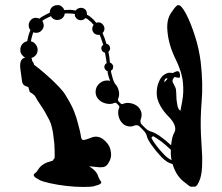

<svg xmlns="http://www.w3.org/2000/svg" viewBox="-20 -740 880 760"><path d="M775.4 -209Q775.4 -209 775.4 -209Q777.3 -176.8 780.3 -121.1Q780.3 -109.4 780.3 -98.6Q780.3 -57.6 772.5 -33.2Q761.7 -2 751 -1Q740.2 -1 734.4 -1Q730.5 -2 703.1 -24.4Q675.8 -47.9 663.1 -90.8Q653.3 -92.8 641.6 -99.6Q630.9 -106.4 619.1 -118.2Q609.4 -128.9 597.7 -142.6Q586.9 -156.2 577.1 -169.9Q572.3 -177.7 567.4 -185.5Q562.5 -194.3 561.5 -201.2Q559.6 -208 555.7 -213.9Q551.8 -220.7 545.9 -225.6Q542 -230.5 532.2 -239.3Q528.3 -243.2 523.4 -244.1Q518.6 -245.1 512.7 -243.2Q501 -237.3 487.3 -240.2Q473.6 -242.2 463.9 -252.9Q453.1 -263.7 449.2 -281.2Q445.3 -298.8 451.2 -312.5Q453.1 -314.5 452.1 -317.4Q452.1 -320.3 450.2 -322.3Q447.3 -325.2 441.4 -331.1Q439.5 -333 436.5 -333Q433.6 -334 431.6 -332Q418 -326.2 400.4 -330.1Q382.8 -334 372.1 -344.7Q358.4 -357.4 358.4 -376Q358.4 -395.5 372.1 -408.2Q380.9 -417 392.6 -419.9Q404.3 -422.9 416 -419.9Q413.1 -425.8 411.1 -432.6Q409.2 -439.5 407.2 -447.3Q407.2 -449.2 406.2 -452.1Q406.2 -455.1 406.2 -458Q401.4 -459 398.4 -462.9Q395.5 -465.8 393.6 -470.7Q391.6 -476.6 394.5 -481.4Q396.5 -487.3 402.3 -490.2Q400.4 -500 399.4 -509.8Q397.5 -520.5 395.5 -531.2Q390.6 -532.2 386.7 -536.1Q382.8 -539.1 381.8 -543.9Q379.9 -549.8 381.8 -554.7Q383.8 -559.6 388.7 -562.5Q385.7 -573.2 381.8 -583Q378.9 -592.8 374 -602.5Q365.2 -600.6 356.4 -605.5Q348.6 -610.4 345.7 -620.1Q344.7 -626 345.7 -630.9Q346.7 -636.7 350.6 -641.6Q345.7 -647.5 339.8 -653.3Q334 -658.2 328.1 -663.1Q326.2 -665 323.2 -666Q321.3 -668 319.3 -668.9Q316.4 -666 313.5 -664.1Q310.5 -662.1 306.6 -661.1Q296.9 -658.2 288.1 -663.1Q279.3 -668 276.4 -677.7Q276.4 -679.7 276.4 -681.6Q276.4 -683.6 276.4 -684.6Q266.6 -686.5 256.8 -686.5Q247.1 -687.5 236.3 -686.5Q235.4 -677.7 229.5 -670.9Q223.6 -664.1 214.8 -662.1Q205.1 -659.2 195.3 -663.1Q186.5 -667 181.6 -675.8Q171.9 -671.9 163.1 -667Q154.3 -663.1 147.5 -657.2Q152.3 -649.4 153.3 -640.6Q153.3 -630.9 147.5 -623Q141.6 -614.3 131.8 -611.3Q122.1 -608.4 112.3 -612.3Q108.4 -603.5 106.4 -594.7Q103.5 -585.9 102.5 -576.2Q113.3 -574.2 120.1 -565.4Q127.9 -556.6 128.9 -544.9Q129.9 -533.2 123 -523.4Q116.2 -513.7 104.5 -510.7Q105.5 -507.8 106.4 -504.9Q106.4 -502 107.4 -499Q111.3 -494.1 113.3 -489.3Q115.2 -483.4 115.2 -483.4Q115.2 -483.4 136.7 -466.8Q158.2 -449.2 183.6 -425.8Q201.2 -409.2 216.8 -392.6Q232.4 -376 241.2 -360.4Q264.6 -322.3 273.4 -298.8Q283.2 -274.4 290 -246.1Q297.9 -216.8 299.8 -204.1Q300.8 -190.4 306.6 -186.5Q312.5 -183.6 338.9 -194.3Q365.2 -206.1 388.7 -188.5Q412.1 -169.9 417 -148.4Q421.9 -127 418 -114.3Q415 -102.5 406.2 -89.8Q397.5 -78.1 382.8 -78.1Q375 -77.1 360.4 -79.1Q345.7 -80.1 333 -82Q335.9 -80.1 339.8 -77.1Q343.8 -74.2 347.7 -71.3Q361.3 -59.6 366.2 -48.8Q370.1 -37.1 372.1 -34.2Q373 -31.2 376 -26.4Q379.9 -22.5 380.9 -19.5Q381.8 -17.6 377.9 -12.7Q374 -8.8 351.6 -2.9Q340.8 0 309.6 0Q279.3 0 244.1 -3.9Q209 -7.8 178.7 -14.6Q148.4 -21.5 138.7 -26.4Q118.2 -37.1 115.2 -42Q112.3 -47.9 114.3 -49.8Q115.2 -51.8 119.1 -54.7Q124 -58.6 126 -61.5Q127.9 -63.5 134.8 -74.2Q141.6 -84 157.2 -92.8Q166 -97.7 174.8 -99.6Q183.6 -102.5 189.5 -104.5Q189.5 -106.4 192.4 -109.4Q194.3 -111.3 195.3 -113.3Q197.3 -115.2 196.3 -142.6Q196.3 -169.9 191.4 -202.1Q189.5 -218.8 185.5 -235.4Q181.6 -252 175.8 -263.7Q158.2 -298.8 140.6 -324.2Q124 -348.6 121.1 -355.5Q118.2 -362.3 108.4 -369.1Q97.7 -375 96.7 -378.9Q95.7 -383.8 93.8 -389.6Q91.8 -395.5 91.8 -395.5Q91.8 -395.5 81.1 -399.4Q70.3 -403.3 67.4 -417Q65.4 -431.6 60.5 -467.8Q59.6 -473.6 59.6 -479.5Q59.6 -504.9 75.2 -510.7Q76.2 -510.7 78.1 -511.7Q79.1 -511.7 80.1 -511.7Q72.3 -515.6 66.4 -523.4Q60.5 -531.2 60.5 -541Q59.6 -553.7 67.4 -564.5Q75.2 -574.2 87.9 -577.1Q89.8 -588.9 92.8 -599.6Q95.7 -610.4 100.6 -621.1Q93.8 -627.9 93.8 -637.7Q92.8 -648.4 98.6 -656.2Q104.5 -666 115.2 -668.9Q126 -670.9 135.7 -666Q144.5 -673.8 155.3 -678.7Q165 -684.6 176.8 -689.5Q176.8 -699.2 182.6 -708Q188.5 -715.8 199.2 -718.8Q203.1 -719.7 206.1 -719.7Q213.9 -720.7 220.7 -716.8Q230.5 -710.9 234.4 -700.2Q247.1 -701.2 257.8 -701.2Q269.5 -700.2 279.3 -698.2Q282.2 -702.1 285.2 -704.1Q289.1 -707 293.9 -708Q302.7 -710.9 312.5 -706.1Q321.3 -701.2 323.2 -691.4Q324.2 -688.5 324.2 -686.5Q324.2 -684.6 324.2 -681.6Q327.1 -680.7 330.1 -678.7Q333 -676.8 335.9 -674.8Q342.8 -668.9 349.6 -663.1Q355.5 -656.2 361.3 -649.4Q361.3 -649.4 362.3 -650.4Q362.3 -650.4 362.3 -650.4Q372.1 -653.3 380.9 -648.4Q389.6 -642.6 392.6 -632.8Q394.5 -627 392.6 -620.1Q390.6 -613.3 385.7 -609.4Q390.6 -598.6 394.5 -587.9Q398.4 -577.1 401.4 -566.4Q406.2 -565.4 410.2 -562.5Q414.1 -558.6 415 -553.7Q417 -548.8 415 -543Q413.1 -538.1 409.2 -535.2Q411.1 -523.4 413.1 -512.7Q414.1 -502 415 -492.2Q419.9 -491.2 422.9 -487.3Q425.8 -484.4 427.7 -480.5Q428.7 -474.6 426.8 -468.8Q424.8 -462.9 418.9 -460Q419.9 -457 419.9 -454.1Q420.9 -452.1 420.9 -449.2Q421.9 -443.4 423.8 -438.5Q425.8 -432.6 426.8 -427.7Q427.7 -424.8 429.7 -419.9Q432.6 -414.1 434.6 -409.2Q434.6 -409.2 434.6 -409.2Q435.5 -408.2 435.5 -408.2Q446.3 -397.5 450.2 -379.9Q454.1 -362.3 447.3 -348.6Q446.3 -346.7 447.3 -343.8Q447.3 -340.8 449.2 -338.9Q452.1 -335.9 458 -330.1Q460 -328.1 462.9 -328.1Q464.8 -327.1 467.8 -329.1Q481.4 -335 499 -331.1Q516.6 -327.1 527.3 -316.4Q537.1 -306.6 540 -293Q542 -279.3 537.1 -267.6Q535.2 -261.7 536.1 -256.8Q537.1 -251 541 -247.1Q544.9 -243.2 553.7 -234.4Q559.6 -228.5 565.4 -224.6Q572.3 -220.7 579.1 -218.8Q585.9 -216.8 593.8 -212.9Q602.5 -208 610.4 -203.1Q622.1 -194.3 634.8 -184.6Q647.5 -173.8 657.2 -165Q661.1 -201.2 669.9 -214.8Q677.7 -228.5 669.9 -247.1Q664.1 -261.7 646.5 -279.3Q628.9 -296.9 615.2 -320.3Q608.4 -332 603.5 -347.7Q599.6 -362.3 600.6 -379.9Q601.6 -400.4 609.4 -417Q616.2 -433.6 626 -441.4Q639.6 -452.1 651.4 -452.1Q664.1 -451.2 664.1 -451.2Q664.1 -451.2 676.8 -457Q690.4 -461.9 692.4 -445.3Q695.3 -428.7 682.6 -432.6Q670.9 -435.5 670.9 -435.5Q670.9 -435.5 665 -427.7Q660.2 -418.9 666 -410.2Q670.9 -401.4 673.8 -394.5Q677.7 -386.7 677.7 -369.1Q677.7 -361.3 678.7 -345.7Q680.7 -330.1 682.6 -320.3Q686.5 -307.6 690.4 -304.7Q694.3 -301.8 694.3 -301.8Q694.3 -301.8 701.2 -338.9Q708 -375 704.1 -413.1Q700.2 -456.1 672.9 -510.7Q646.5 -565.4 642.6 -619.1Q638.7 -663.1 658.2 -690.4Q676.8 -718.8 684.6 -719.7Q697.3 -721.7 716.8 -684.6Q735.4 -648.4 751 -599.6Q759.8 -573.2 765.6 -545.9Q771.5 -518.6 774.4 -495.1Q784.2 -408.2 778.3 -339.8Q772.5 -270.5 775.4 -209ZM630.9 -414.1Q634.8 -418.9 643.6 -428.7Q643.6 -428.7 639.6 -429.7Q635.7 -430.7 633.8 -426.8Q629.9 -421.9 630.9 -418Q630.9 -414.1 630.9 -414.1ZM628.9 -128.9Q628.9 -128.9 628.9 -128.9Q637.7 -119.1 645.5 -114.3Q653.3 -108.4 659.2 -106.4Q658.2 -111.3 657.2 -117.2Q657.2 -122.1 656.2 -127.9Q656.2 -132.8 656.2 -137.7Q656.2 -141.6 656.2 -146.5Q655.3 -147.5 654.3 -149.4Q653.3 -150.4 651.4 -151.4Q637.7 -165 620.1 -178.7Q602.5 -191.4 589.8 -199.2Q585 -202.1 582 -198.2Q578.1 -195.3 581.1 -190.4Q587.9 -177.7 601.6 -160.2Q615.2 -142.6 628.9 -128.9Z"/></svg>

Font: No Time for a New Roman
Style: XXL
Weight: 400
Monospace: yes
Designer: Arthur Shnapir
Foundry: Arthur Shnapir
Version: Version_01